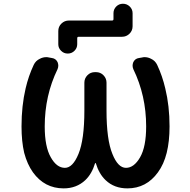

<svg xmlns="http://www.w3.org/2000/svg" viewBox="-20 -1082 1040 1050"><path d="M676.8 -51.8Q604.5 -51.8 557.6 -96.7Q521.5 -130.9 503.9 -189.5Q502.9 -190.4 501.5 -190.4Q500 -190.4 500 -189.5Q482.4 -130.9 446.3 -96.7Q398.4 -51.8 328.1 -51.8Q223.6 -51.8 160.2 -139.6Q128.9 -183.6 112.3 -246.1Q97.7 -308.6 97.7 -390.6Q97.7 -502.9 120.1 -598.6Q135.7 -666 164.1 -726.6Q174.8 -750 198.2 -760.7Q214.8 -769.5 233.4 -769.5Q240.2 -769.5 248 -767.6L264.6 -764.6Q285.2 -761.7 294.9 -742.2Q298.8 -732.4 298.8 -723.1Q298.8 -713.9 294.9 -704.1Q224.6 -559.6 224.6 -390.6Q224.6 -279.3 257.8 -221.7Q290 -164.1 335 -164.1Q377.9 -164.1 409.2 -240.2Q441.4 -318.4 441.4 -477.5V-629.9Q441.4 -653.3 458 -670.4Q474.6 -687.5 499 -687.5H504.9Q529.3 -687.5 545.9 -670.4Q562.5 -653.3 562.5 -629.9V-477.5Q562.5 -318.4 594.7 -240.2Q625 -164.1 668.9 -164.1Q712.9 -164.1 746.1 -221.7Q779.3 -279.3 779.3 -390.6Q779.3 -559.6 709 -704.1Q705.1 -713.9 705.1 -723.1Q705.1 -732.4 709 -742.2Q718.8 -761.7 739.3 -764.6L756.8 -767.6Q763.7 -769.5 770.5 -769.5Q789.1 -769.5 805.7 -760.7Q829.1 -750 839.8 -726.6Q868.2 -666 883.8 -598.6Q907.2 -502.9 907.2 -390.6Q907.2 -308.6 891.6 -246.1Q876 -183.6 843.8 -139.6Q780.3 -51.8 676.8 -51.8ZM298.8 -839.8V-912.1Q298.8 -936.5 315.9 -953.1Q333 -969.7 356.4 -969.7H592.8Q600.6 -969.7 600.6 -977.5V-1009.8Q600.6 -1031.2 615.7 -1046.4Q630.9 -1061.5 652.3 -1061.5Q673.8 -1061.5 689.5 -1046.4Q705.1 -1031.2 705.1 -1009.8V-938.5Q705.1 -914.1 688 -897.5Q670.9 -880.9 647.5 -880.9H410.2Q402.3 -880.9 402.3 -873V-839.8Q402.3 -819.3 387.2 -804.2Q372.1 -789.1 350.6 -789.1Q329.1 -789.1 314 -804.2Q298.8 -819.3 298.8 -839.8Z"/></svg>

Font: Rounded Mgen+ 1m medium
Style: Regular
Weight: 500
Designer: [Source Han Sans]
Ryoko NISHIZUKA  (kana & ideographs); Paul D. Hunt (Latin, Greek & Cyrillic); Wenlong ZHANG  (bopomofo
Version: Version 1.059.20150602